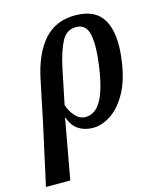

<svg xmlns="http://www.w3.org/2000/svg" viewBox="-161 -630 785 945"><g transform="rotate(-15 231.5 -157.5)"><path d="M67 -289Q92 -410 151.5 -478.5Q211 -547 312 -547Q416 -547 455.5 -476Q495 -405 476 -272Q463 -176 428.5 -113.5Q394 -51 348 -20Q302 11 255 11Q213 11 182 -9Q151 -29 136 -73H134L79 232H-45L23 -78ZM234 -50Q263 -50 287.5 -71Q312 -92 330.5 -140.5Q349 -189 361 -272Q376 -378 364 -434Q352 -490 301 -490Q252 -490 227.5 -443Q203 -396 186 -318L148 -134Q159 -99 181.5 -74.5Q204 -50 234 -50Z"/></g></svg>

Font: Noto Serif ExtraCondensed SemiBold
Style: Italic
Weight: 600
Width: 2
Italic angle: -12°
Designer: Monotype Design Team
Foundry: Monotype Imaging Inc.
Version: Version 2.013